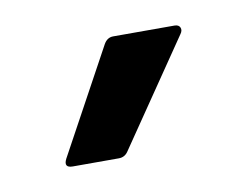

<svg xmlns="http://www.w3.org/2000/svg" viewBox="-34 -738 285 222"><g transform="rotate(-10 109.0 -627.0)"><path d="M37 -557Q26 -557 31 -567L98 -690Q102 -697 109 -697H181Q186 -697 187.5 -693.5Q189 -690 186 -686L102 -563Q98 -557 91 -557Z"/></g></svg>

Font: Sofia Sans Semi Condensed Medium
Style: Regular
Weight: 500
Designer: Botio Nikoltchev, Ani Petrova
Foundry: lettersoup
Version: Version 4.100